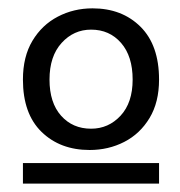

<svg xmlns="http://www.w3.org/2000/svg" viewBox="-20 -682 430 458"><path d="M34.7 -492.2Q34.7 -546.9 57.4 -584.7Q80.1 -622.6 117.9 -642.3Q155.8 -662.1 200.7 -662.1Q271 -662.1 315.2 -618.2Q359.4 -574.2 359.4 -492.2Q359.4 -438 336.7 -400.4Q314 -362.8 276.4 -343.5Q238.8 -324.2 193.8 -324.2Q123.5 -324.2 79.1 -367.4Q34.7 -410.6 34.7 -492.2ZM98.1 -492.2Q98.1 -437 125.7 -406Q153.3 -375 197.3 -375Q238.8 -375 267.6 -406Q296.4 -437 296.4 -492.2Q296.4 -547.9 268.8 -579.6Q241.2 -611.3 197.3 -611.3Q155.8 -611.3 127 -579.6Q98.1 -547.9 98.1 -492.2ZM34.7 -244.1V-293H359.4V-244.1Z"/></svg>

Font: Kanchenjunga
Style: Regular
Weight: 400
Designer: Becca Hirsbrunner Spalinger
Foundry: SIL International
Version: Version 2.001